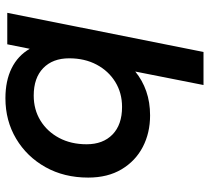

<svg xmlns="http://www.w3.org/2000/svg" viewBox="-52 -730 789 726"><g transform="rotate(90 343.0 -367.5)"><path d="M29 0 177 -742H302L251 -484Q284 -511 325.5 -525.5Q367 -540 417 -540Q483 -540 536 -512.5Q589 -485 620.5 -432.5Q652 -380 652 -306Q652 -215 612.5 -144.5Q573 -74 505 -33.5Q437 7 352 7Q286 7 238.5 -16.5Q191 -40 165 -85L148 0ZM342 -100Q395 -100 436.5 -125.5Q478 -151 502 -196Q526 -241 526 -300Q526 -362 489 -398Q452 -434 385 -434Q332 -434 290.5 -408.5Q249 -383 225 -338Q201 -293 201 -234Q201 -172 238 -136Q275 -100 342 -100Z"/></g></svg>

Font: Montserrat SemiBold
Style: Italic
Weight: 600
Italic angle: -11.3°
Designer: Julieta Ulanovsky
Foundry: Julieta Ulanovsky
Version: Version 9.000; ttfautohint (v1.8.4.7-5d5b)